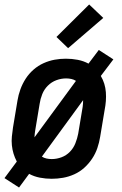

<svg xmlns="http://www.w3.org/2000/svg" viewBox="-26 -790 546 857"><path d="M59 47 -6 5 49 -69Q40 -86 34.5 -104Q29 -122 27 -141.5Q25 -161 27 -181Q29 -201 32 -221L52 -341Q56 -366 65 -391Q74 -416 88.5 -438.5Q103 -461 123.5 -479Q144 -497 168.5 -508Q193 -519 218 -523.5Q243 -528 268 -528Q295 -528 321 -523Q347 -518 369 -506L415 -567L480 -525L424 -451Q434 -434 439.5 -416Q445 -398 446.5 -378.5Q448 -359 446.5 -339Q445 -319 441 -299L421 -179Q417 -154 408.5 -129Q400 -104 385 -81.5Q370 -59 350 -41Q330 -23 305.5 -12Q281 -1 255.5 3.5Q230 8 205 8Q178 8 152 3Q126 -2 104 -14ZM128 -177 313 -429Q304 -435 292.5 -437.5Q281 -440 269 -440Q247 -440 225.5 -432Q204 -424 187.5 -407.5Q171 -391 162.5 -369.5Q154 -348 151 -327L131 -207Q130 -200 129 -192Q128 -184 128 -177ZM205 -80Q227 -80 248.5 -88Q270 -96 286 -112.5Q302 -129 310.5 -150.5Q319 -172 323 -193L343 -313Q344 -320 344.5 -328Q345 -336 345 -343L161 -91Q170 -85 181.5 -82.5Q193 -80 205 -80ZM278 -575 226 -625 372 -770 435 -710Z"/></svg>

Font: Iosevka Term Curly Semibold
Style: Italic
Weight: 600
Italic angle: -9°
Designer: Belleve Invis
Foundry: Belleve Invis
Version: Version 32.3.0